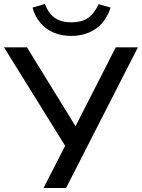

<svg xmlns="http://www.w3.org/2000/svg" viewBox="-27 -942 711 962"><path d="M191 0 310 -232 309 -196 -7 -705H108L358 -299H346L553 -705H664L304 0ZM330 -762Q282 -762 242.5 -778.5Q203 -795 175.5 -827Q148 -859 136 -904L198 -922Q216 -874 248 -852Q280 -830 330 -830Q381 -830 412.5 -851Q444 -872 467 -921L527 -904Q503 -831 451 -796.5Q399 -762 330 -762Z"/></svg>

Font: NunitoSans_10ptSemiBold
Style: Regular
Weight: 600
Designer: Vernon Adams
Foundry: Vernon Adams
Version: Version 3.101;gftools[0.9.27]